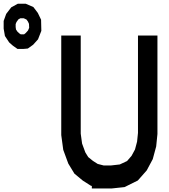

<svg xmlns="http://www.w3.org/2000/svg" viewBox="-283 -1009 914 1040"><path d="M464.4 -816.4H569.8V-283.2L563 -215.8L544.4 -147L511.7 -85.9L463.4 -31.2L391.6 4.4L323.2 11.7H214.4V-1.5L208.5 -3.4L165.5 -30.8L120.1 -68.4L86.9 -123L59.6 -197.3L48.8 -277.3V-816.4H154.3V-285.2L161.6 -231.4L179.2 -183.6L194.8 -158.2L220.2 -137.7L246.1 -121.1L278.3 -112.8H318.4L365.7 -118.2L405.3 -136.7L429.7 -165L448.2 -199.2L459.5 -241.7L464.4 -289.1ZM-154.3 -744.1H-188.5L-213.4 -761.7L-233.4 -779.3L-256.3 -814L-263.2 -854V-895.5L-249.5 -933.6L-222.2 -969.2L-186.5 -988.8H-143.6L-102.1 -970.7L-78.1 -939L-60.5 -902.3L-59.1 -841.8L-77.1 -795.9L-103.5 -766.6L-132.3 -746.1ZM-170.9 -823.2H-152.3L-143.6 -830.1L-131.3 -843.8L-125 -858.4L-126 -879.9L-131.8 -892.6L-139.6 -903.3L-154.8 -910.2H-172.4L-183.1 -904.3L-193.8 -889.6L-198.2 -878.4V-862.3L-196.3 -849.1L-188 -836.9L-177.7 -827.6Z"/></svg>

Font: Gap Sans
Style: Bold
Weight: 400
Designer: Alexandre Liziard and Etienne Ozeray
Foundry: Interstices.io
Version: Version 1.610